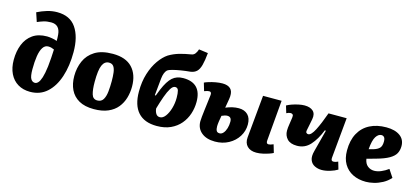

<svg xmlns="http://www.w3.org/2000/svg" viewBox="-63 -1282 3918 1799"><g transform="rotate(15 1896.0 -382.0)"><path d="M128 -721Q174 -744 222 -758.5Q270 -773 320 -773Q444 -773 503.5 -686Q563 -599 563 -450Q563 -316 528.5 -211Q494 -106 427.5 -46Q361 14 264 14Q196 14 145.5 -16.5Q95 -47 67.5 -103.5Q40 -160 40 -237Q40 -320 66.5 -386Q93 -452 147.5 -490.5Q202 -529 286 -529Q306 -529 335 -524Q364 -519 383 -511Q383 -525 383 -540Q383 -555 381 -572Q373 -666 289 -666Q248 -666 216 -656Q184 -646 157 -634ZM287 -79Q303 -79 318 -95Q333 -111 345.5 -150Q358 -189 367 -260Q372 -305 374.5 -344.5Q377 -384 379 -427Q366 -433 352 -437Q338 -441 321 -441Q289 -441 269 -410Q249 -379 240.5 -324Q232 -269 232 -197Q232 -128 247 -103.5Q262 -79 287 -79Z M883 16Q795 16 738.5 -16Q682 -48 654.5 -105Q627 -162 627 -237Q627 -316 656.5 -383Q686 -450 751 -490.5Q816 -531 924 -531Q1050 -531 1113 -464Q1176 -397 1176 -280Q1176 -223 1160.5 -170Q1145 -117 1111 -75Q1077 -33 1020.5 -8.5Q964 16 883 16ZM894 -71Q933 -71 951 -101Q969 -131 974 -179Q979 -227 979 -281Q979 -327 974.5 -363.5Q970 -400 955.5 -421Q941 -442 910 -442Q868 -442 847 -395.5Q826 -349 826 -233Q826 -158 839 -114.5Q852 -71 894 -71Z M1493 16Q1373 16 1311.5 -52.5Q1250 -121 1250 -253Q1250 -349 1274.5 -427.5Q1299 -506 1339 -562.5Q1379 -619 1423 -648Q1470 -676 1521.5 -691Q1573 -706 1635 -716Q1657 -719 1670.5 -736.5Q1684 -754 1692 -780L1781 -768Q1774 -694 1762 -649Q1750 -604 1727.5 -583Q1705 -562 1668 -557Q1622 -553 1576.5 -545.5Q1531 -538 1497.5 -529Q1464 -520 1453 -511Q1426 -485 1419.5 -425Q1413 -365 1403 -259L1412 -257L1437 -321Q1474 -409 1515 -445.5Q1556 -482 1620 -482Q1797 -482 1797 -298Q1797 -238 1778.5 -182Q1760 -126 1722.5 -81.5Q1685 -37 1628 -10.5Q1571 16 1493 16ZM1568 -382Q1546 -382 1525.5 -349.5Q1505 -317 1485.5 -262.5Q1466 -208 1447 -142Q1449 -115 1462 -93Q1475 -71 1501 -71Q1530 -71 1554 -103Q1578 -135 1592.5 -184.5Q1607 -234 1607 -287Q1607 -332 1600 -357Q1593 -382 1568 -382Z M2058 16Q1975 16 1926.5 -24.5Q1878 -65 1878 -133Q1878 -148 1881 -177Q1884 -206 1888.5 -243Q1893 -280 1898 -319.5Q1903 -359 1907 -394Q1911 -426 1886 -426Q1877 -426 1866 -423Q1855 -420 1839 -414L1816 -491Q1829 -498 1858 -507Q1887 -516 1922 -522.5Q1957 -529 1988 -529Q2039 -529 2065 -505Q2091 -481 2088 -430Q2086 -405 2080.5 -376.5Q2075 -348 2070 -316Q2104 -330 2134.5 -337Q2165 -344 2196 -344Q2251 -344 2283.5 -312Q2316 -280 2316 -218Q2316 -155 2282.5 -101.5Q2249 -48 2190.5 -16Q2132 16 2058 16ZM2459 16Q2402 16 2371 -15.5Q2340 -47 2345 -102L2384 -515H2564L2530 -121Q2527 -89 2550 -89Q2559 -89 2569.5 -92Q2580 -95 2597 -102L2620 -24Q2608 -17 2582 -8Q2556 1 2523.5 8.5Q2491 16 2459 16ZM2081 -70Q2101 -70 2117 -88.5Q2133 -107 2142 -137Q2151 -167 2151 -201Q2151 -248 2110 -248Q2088 -248 2056 -233Q2051 -208 2046.5 -177.5Q2042 -147 2042 -128Q2042 -101 2050 -85.5Q2058 -70 2081 -70Z M2615 -483Q2633 -494 2663 -504.5Q2693 -515 2725.5 -522Q2758 -529 2784 -529Q2839 -529 2867.5 -502.5Q2896 -476 2886 -423Q2882 -400 2875 -366.5Q2868 -333 2863 -307Q2860 -292 2867 -284.5Q2874 -277 2885 -277Q2914 -277 2947.5 -342.5Q2981 -408 3019 -515H3195L3158 -122Q3155 -90 3178 -90Q3190 -90 3202.5 -93.5Q3215 -97 3224 -102L3245 -30Q3216 -12 3173 1Q3130 14 3093 14Q3056 14 3024.5 -1.5Q2993 -17 2980 -51Q2967 -85 2982 -140L3037 -351L3027 -353Q2990 -259 2938.5 -202Q2887 -145 2811 -145Q2746 -145 2715.5 -178Q2685 -211 2685 -258Q2685 -286 2691 -321Q2697 -356 2701 -389Q2704 -410 2697 -418Q2690 -426 2676 -426Q2660 -426 2636 -414Z M3578 -529Q3662 -529 3710.5 -494Q3759 -459 3759 -395Q3759 -355 3742.5 -324Q3726 -293 3682 -267.5Q3638 -242 3558 -220L3472 -196Q3479 -150 3506.5 -128Q3534 -106 3570 -106Q3602 -106 3637.5 -121Q3673 -136 3705 -160L3754 -86Q3722 -50 3681 -28Q3640 -6 3598 4Q3556 14 3521 14Q3449 14 3394 -13.5Q3339 -41 3307.5 -94Q3276 -147 3276 -225Q3276 -323 3313 -391Q3350 -459 3418 -494Q3486 -529 3578 -529ZM3589 -394Q3589 -423 3578.5 -435Q3568 -447 3552 -447Q3522 -447 3499 -411.5Q3476 -376 3469 -288L3514 -300Q3551 -311 3570 -330.5Q3589 -350 3589 -394Z"/></g></svg>

Font: Literata 12pt ExtraBold
Style: Italic
Weight: 800
Italic angle: -2°
Designer: Latin by Veronika Burian and Jose Scaglione. Greek by Irene Vlachou. Cyrillic by Vera Evstafieva
Foundry: TypeTogether
Version: Version 3.002